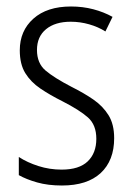

<svg xmlns="http://www.w3.org/2000/svg" viewBox="-20 -562 408 592"><path d="M332 -136Q332 -67 290.5 -28.5Q249 10 171 10Q128 10 94.5 0.5Q61 -9 38 -22V-78Q64 -61 98.5 -50Q133 -39 170 -39Q224 -39 250.5 -64.5Q277 -90 277 -134Q277 -177 251 -200Q225 -223 172 -250Q134 -269 104.5 -289Q75 -309 58 -336.5Q41 -364 41 -407Q41 -467 83 -504.5Q125 -542 199 -542Q235 -542 267.5 -533.5Q300 -525 327 -510L305 -465Q283 -479 255 -487Q227 -495 198 -495Q150 -495 122 -472Q94 -449 94 -408Q94 -367 120.5 -344.5Q147 -322 201 -294Q239 -275 268 -255Q297 -235 314.5 -207Q332 -179 332 -136Z"/></svg>

Font: Noto Sans Lao Looped Condensed Light
Style: Regular
Weight: 300
Width: 3
Designer: Mark Frömberg, Ben Mitchell
Foundry: The Fontpad Ltd
Version: Version 1.002; ttfautohint (v1.8.4.7-5d5b)